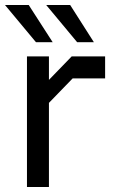

<svg xmlns="http://www.w3.org/2000/svg" viewBox="-26 -749 452 769"><path d="M118 -580 -6 -729H89L185 -580ZM283 -580 159 -729H255L350 -580ZM82 0V-523H170V-429L261 -523H395V-435H265L170 -337V0Z"/></svg>

Font: Tomorrow
Style: Regular
Weight: 400
Designer: Tony de Marco, Monica Rizzolli
Foundry: Just in Type
Version: Version 2.002